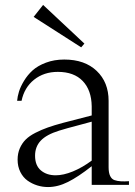

<svg xmlns="http://www.w3.org/2000/svg" viewBox="-20 -754 551 783"><path d="M354 -320.8Q353 -386.2 317.4 -423.6Q281.7 -460.9 215.8 -460.9Q159.2 -460.9 119.1 -429Q79.1 -397 67.9 -342.8H49.8Q51.3 -360.4 57.4 -380.4Q63.5 -400.4 77.9 -424.3Q92.3 -448.2 113 -467Q133.8 -485.8 167.5 -498.5Q201.2 -511.2 242.2 -511.2Q325.7 -511.2 374.3 -464.8Q422.9 -418.5 422.9 -342.8V-71.8Q422.9 -49.3 429.2 -36.4Q435.5 -23.4 446.8 -19.5Q458 -15.6 473.1 -14.6Q488.3 -13.7 505.9 -15.1V0H354V-76.2Q298.8 -32.7 257.3 -12Q215.8 8.8 175.8 8.8Q153.3 8.8 132.1 2.2Q110.8 -4.4 92.5 -17.3Q74.2 -30.3 63 -52.5Q51.8 -74.7 51.8 -103Q51.8 -128.4 60.8 -149.2Q69.8 -169.9 84.7 -184.8Q99.6 -199.7 124.5 -212.4Q149.4 -225.1 175 -234.1Q200.7 -243.2 236.8 -252.9Q258.8 -258.8 354 -283.2ZM117.2 -685.1 311 -561 324.2 -576.2 155.8 -733.9ZM123 -119.1Q123 -79.1 146.7 -59.1Q170.4 -39.1 207 -39.1Q238.8 -39.1 277.3 -54.9Q315.9 -70.8 354 -99.1V-257.8Q335 -252.4 305.2 -244.6Q275.4 -236.8 255.9 -231.4Q236.3 -226.1 221.2 -221.2Q169.4 -205.1 146.2 -180.4Q123 -155.8 123 -119.1Z"/></svg>

Font: Ortica Linear Light
Style: Regular
Weight: 300
Designer: Benedetta Bovani
Foundry: Collletttivo
Version: Version 2.000;Glyphs 3.1.2 (3151)